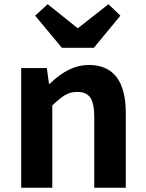

<svg xmlns="http://www.w3.org/2000/svg" viewBox="-20 -878 681 898"><path d="M79.1 0V-559.6H199.2L209 -486.3H212.9Q302.7 -574.2 394.5 -574.2Q568.4 -574.2 568.4 -348.6V0H420.9V-331.1Q420.9 -394.5 402.3 -421.4Q383.8 -448.2 341.8 -448.2Q309.6 -448.2 284.7 -433.6Q259.8 -418.9 224.6 -384.8V0ZM269.5 -654.3 144.5 -804.7 203.1 -858.4 341.8 -747.1H345.7L487.3 -858.4L543 -804.7L418.9 -654.3Z"/></svg>

Font: Nasu
Style: Bold
Weight: 700
Designer: Ryoko NISHIZUKA (kana &amp; ideographs); Paul D. Hunt (Latin, Greek &amp; Cyrillic); Wenlong ZHANG (bopomofo); Sandoll C
Version: Version 2014.1215